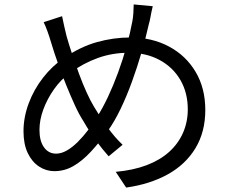

<svg xmlns="http://www.w3.org/2000/svg" viewBox="-20 -802 1040 866"><path d="M669 -774Q666 -762 663 -747.5Q660 -733 657.5 -719Q655 -705 652 -696Q638 -633 618.5 -566Q599 -499 575 -433Q551 -367 523.5 -310Q496 -253 466 -211Q428 -159 389.5 -117.5Q351 -76 311 -53Q271 -30 225 -30Q188 -30 156 -51Q124 -72 105 -112Q86 -152 86 -210Q86 -273 109.5 -336Q133 -399 174.5 -452Q216 -505 268 -540Q342 -591 417 -612Q492 -633 568 -633Q666 -633 742.5 -592Q819 -551 862.5 -477.5Q906 -404 906 -306Q906 -207 861.5 -133.5Q817 -60 736.5 -15.5Q656 29 549 44L502 -27Q581 -34 641.5 -57Q702 -80 743 -117Q784 -154 805.5 -203Q827 -252 827 -309Q827 -383 794 -440.5Q761 -498 700.5 -531Q640 -564 560 -564Q487 -564 421.5 -540.5Q356 -517 297 -474Q255 -444 224 -400Q193 -356 175.5 -308.5Q158 -261 158 -216Q158 -166 178.5 -137.5Q199 -109 233 -109Q257 -109 282 -123.5Q307 -138 331 -162Q355 -186 377.5 -215.5Q400 -245 418 -275Q443 -314 467 -365Q491 -416 512.5 -474.5Q534 -533 550.5 -592.5Q567 -652 577 -706Q580 -721 581.5 -743Q583 -765 583 -782ZM260 -729Q264 -708 269.5 -684.5Q275 -661 280 -640Q290 -604 305 -559Q320 -514 336.5 -469Q353 -424 371 -384.5Q389 -345 405 -319Q431 -275 464 -229Q497 -183 533 -149L470 -97Q440 -131 412 -169Q384 -207 356 -256Q337 -285 318 -326.5Q299 -368 279.5 -416Q260 -464 242 -514.5Q224 -565 210 -612Q203 -636 194.5 -659.5Q186 -683 177 -702Z"/></svg>

Font: Farlight84_Sys_V01
Style: Regular
Weight: 400
Designer: Ryoko NISHIZUKA  (kana, bopomofo & ideographs); Paul D. Hunt (Latin, Greek & Cyrillic); Sandoll Communications , Soo-you
Foundry: Adobe
Version: Version 2.004;October 29, 2024;FontCreator 14.0.0.2814 64-bi